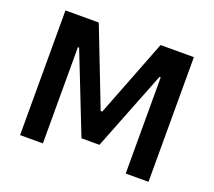

<svg xmlns="http://www.w3.org/2000/svg" viewBox="-119 -857 1127 1013"><g transform="rotate(20 445.0 -350.0)"><path d="M85 0H213V-540H220L395 -95H496L671 -540H678V0H806V-700H619L450 -265H441L272 -700H85Z"/></g></svg>

Font: Fixel Display SemiBold
Style: Regular
Weight: 600
Designer: AlfaBravo + MacPaw
Foundry: Kyrylo Tkachov, Marchela Mozhyna, Serhii Makarenko, Maria Weinstein, Zakhar Kryvoshyya
Version: Version 1.211